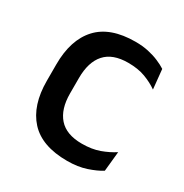

<svg xmlns="http://www.w3.org/2000/svg" viewBox="-126 -603 688 716"><g transform="rotate(30 218.0 -245.0)"><path d="M257.5 11.5Q148.5 11.5 95.8 -46.2Q43 -104 43 -209.5V-280Q43 -386 96 -443.5Q149 -501 257.5 -501Q287.5 -501 312.8 -495.5Q338 -490 358.5 -481.2Q379 -472.5 393.5 -463L402 -379Q378 -396 346.5 -407.8Q315 -419.5 273 -419.5Q206 -419.5 173.8 -383.2Q141.5 -347 141.5 -278V-212Q141.5 -144.5 173.8 -108Q206 -71.5 273 -71.5Q315.5 -71.5 348 -83.2Q380.5 -95 406.5 -112L398 -27Q375 -12.5 339.2 -0.5Q303.5 11.5 257.5 11.5Z"/></g></svg>

Font: Anek Malayalam Medium
Style: Regular
Weight: 500
Designer: Maithili Shingre (Malayalam) & Yesha Goshar (Latin)
Foundry: Ek Type
Version: Version 1.003